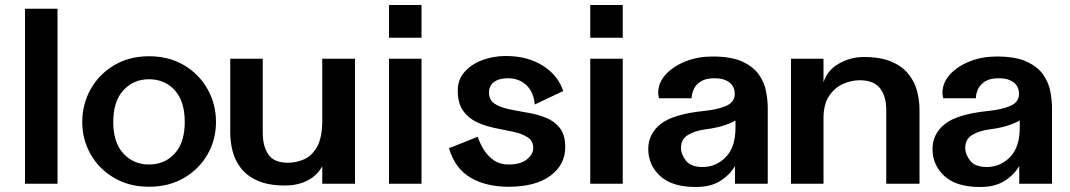

<svg xmlns="http://www.w3.org/2000/svg" viewBox="-20 -735 4278 768"><path d="M80 0V-700H210V0Z M576 12Q497 12 436.5 -23.5Q376 -59 342.5 -118Q309 -177 309 -247Q309 -318 342.5 -378Q376 -438 436.5 -474Q497 -510 576 -510Q656 -510 716.5 -474Q777 -438 810.5 -378Q844 -318 844 -247Q844 -177 810.5 -118Q777 -59 716.5 -23.5Q656 12 576 12ZM576 -77Q639 -77 679 -121Q719 -165 719 -247Q719 -330 679 -374Q639 -418 576 -418Q514 -418 473.5 -374Q433 -330 433 -247Q433 -165 473.5 -121Q514 -77 576 -77Z M1120 7Q1054 7 1011 -12Q968 -31 944 -62Q920 -93 910.5 -130Q901 -167 901 -204V-500H1031V-204Q1031 -150 1053.5 -117Q1076 -84 1132 -84Q1162 -84 1193.5 -96.5Q1225 -109 1246.5 -144.5Q1268 -180 1269 -247V-500H1400V0H1269V-70Q1249 -33 1210 -13Q1171 7 1120 7Z M1536 0V-500H1666V0ZM1536 -584V-715H1666V-584Z M2003 -511Q2090 -511 2151 -472.5Q2212 -434 2233 -371L2119 -317Q2115 -366 2086 -394Q2057 -422 2011 -422Q1976 -422 1956 -407Q1936 -392 1936 -365Q1936 -335 1958 -320.5Q1980 -306 2015 -298.5Q2050 -291 2089 -284.5Q2128 -278 2162.5 -264.5Q2197 -251 2219 -223.5Q2241 -196 2241 -147Q2241 -76 2181.5 -32Q2122 12 2015 12Q1924 12 1862 -24.5Q1800 -61 1776 -142L1891 -188Q1899 -163 1914.5 -137.5Q1930 -112 1954.5 -94.5Q1979 -77 2015 -77Q2062 -77 2087.5 -97.5Q2113 -118 2113 -143Q2113 -171 2091 -185.5Q2069 -200 2034.5 -207.5Q2000 -215 1961.5 -222.5Q1923 -230 1889 -245.5Q1855 -261 1833 -291Q1811 -321 1811 -373Q1811 -416 1838 -447Q1865 -478 1909 -494.5Q1953 -511 2003 -511Z M2341 0V-500H2471V0ZM2341 -584V-715H2471V-584Z M2764 13Q2668 13 2620.5 -31Q2573 -75 2573 -139Q2573 -199 2622 -238.5Q2671 -278 2794 -291Q2848 -296 2883.5 -311Q2919 -326 2919 -359Q2919 -389 2897.5 -405.5Q2876 -422 2839 -422Q2803 -422 2783.5 -409.5Q2764 -397 2756 -380Q2748 -363 2747 -350Q2746 -343 2747 -342H2616Q2612 -357 2613 -369Q2615 -408 2645 -439.5Q2675 -471 2723.5 -490Q2772 -509 2830 -509Q2905 -509 2949.5 -488.5Q2994 -468 3016 -436Q3038 -404 3044.5 -368.5Q3051 -333 3051 -303V0H2920V-71Q2899 -35 2860.5 -11Q2822 13 2764 13ZM2790 -67Q2844 -67 2883 -106.5Q2922 -146 2922 -225V-253Q2876 -227 2804 -218Q2759 -212 2731.5 -195Q2704 -178 2704 -144Q2704 -117 2724 -92Q2744 -67 2790 -67Z M3435 -507Q3503 -507 3546.5 -488Q3590 -469 3614.5 -438Q3639 -407 3648.5 -370Q3658 -333 3658 -296V0H3525V-296Q3525 -350 3500 -382Q3475 -414 3419 -414Q3385 -414 3351.5 -399Q3318 -384 3296 -350.5Q3274 -317 3274 -262V0H3144V-500H3274V-406Q3289 -454 3335.5 -480.5Q3382 -507 3435 -507Z M3901 13Q3805 13 3757.5 -31Q3710 -75 3710 -139Q3710 -199 3759 -238.5Q3808 -278 3931 -291Q3985 -296 4020.5 -311Q4056 -326 4056 -359Q4056 -389 4034.5 -405.5Q4013 -422 3976 -422Q3940 -422 3920.5 -409.5Q3901 -397 3893 -380Q3885 -363 3884 -350Q3883 -343 3884 -342H3753Q3749 -357 3750 -369Q3752 -408 3782 -439.5Q3812 -471 3860.5 -490Q3909 -509 3967 -509Q4042 -509 4086.5 -488.5Q4131 -468 4153 -436Q4175 -404 4181.5 -368.5Q4188 -333 4188 -303V0H4057V-71Q4036 -35 3997.5 -11Q3959 13 3901 13ZM3927 -67Q3981 -67 4020 -106.5Q4059 -146 4059 -225V-253Q4013 -227 3941 -218Q3896 -212 3868.5 -195Q3841 -178 3841 -144Q3841 -117 3861 -92Q3881 -67 3927 -67Z"/></svg>

Font: Panamera
Style: Bold
Weight: 700
Designer: Bastien Sozeau
Foundry: NBR — Bastien Sozeau
Version: Version 3.002; ttfautohint (v1.8.4.7-5d5b);gftools[0.9.33]